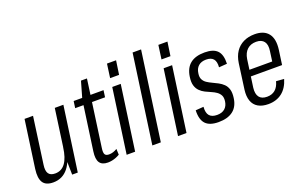

<svg xmlns="http://www.w3.org/2000/svg" viewBox="-87 -1122 2386 1510"><g transform="rotate(-20 1106.5 -366.5)"><path d="M122 -149Q115 -101 130.5 -77.5Q146 -54 186 -54Q239 -54 271 -97.5Q303 -141 314 -227L346 -292L338 -234Q322 -114 274 -53.5Q226 7 148 7Q86 7 62.5 -29.5Q39 -66 49 -141L105 -540H176ZM354 0H307L304 -153L358 -540H430Z M605 7Q556 7 536.5 -22.5Q517 -52 526 -115L584 -528L625 -671H675L598 -119Q592 -80 600.5 -65Q609 -50 635 -50Q653 -50 670 -55.5Q687 -61 703 -71L705 -22Q690 -13 673.5 -6.5Q657 0 639.5 3.5Q622 7 605 7ZM516 -540H766L758 -483H508Z M910 -540 834 0H763L839 -540ZM939 -727 922 -611H847L863 -727Z M1153 -740 1049 0H978L1082 -740Z M1340 -540 1264 0H1193L1269 -540ZM1369 -727 1352 -611H1277L1293 -727Z M1532 6Q1457 6 1423.5 -30Q1390 -66 1393 -143L1460 -148Q1456 -98 1476 -74.5Q1496 -51 1540 -51Q1581 -51 1605 -72Q1629 -93 1634 -131Q1638 -162 1628 -181Q1618 -200 1599.5 -213Q1581 -226 1557 -236Q1533 -246 1510 -257.5Q1487 -269 1468.5 -287.5Q1450 -306 1441.5 -334Q1433 -362 1439 -405Q1449 -477 1492.5 -512Q1536 -547 1613 -547Q1687 -547 1719.5 -512.5Q1752 -478 1749 -403L1681 -398Q1685 -445 1666 -467.5Q1647 -490 1605 -490Q1565 -490 1541 -469Q1517 -448 1512 -409Q1507 -378 1517.5 -358Q1528 -338 1547 -325.5Q1566 -313 1589 -302.5Q1612 -292 1635.5 -279.5Q1659 -267 1677.5 -249Q1696 -231 1704.5 -203Q1713 -175 1707 -132Q1698 -63 1653.5 -28.5Q1609 6 1532 6Z M1948 7Q1897 7 1863 -13Q1829 -33 1815.5 -71.5Q1802 -110 1809 -164L1838 -376Q1846 -431 1871.5 -469Q1897 -507 1938 -527Q1979 -547 2032 -547Q2110 -547 2146 -501Q2182 -455 2170 -366L2153 -245H1879L1886 -298H2102L2085 -264L2101 -381Q2109 -433 2088.5 -460Q2068 -487 2023 -487Q1977 -487 1948 -460.5Q1919 -434 1911 -384L1879 -155Q1873 -104 1893 -77.5Q1913 -51 1958 -51Q1999 -51 2026 -73.5Q2053 -96 2065 -142L2131 -137Q2110 -66 2063 -29.5Q2016 7 1948 7Z"/></g></svg>

Font: Pathway Extreme Condensed Light
Style: Italic
Weight: 300
Width: 3
Italic angle: -8°
Version: Version 1.001;gftools[0.9.26]